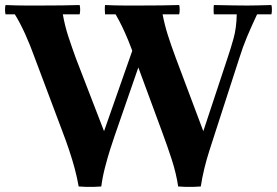

<svg xmlns="http://www.w3.org/2000/svg" viewBox="-26 -722 1102 764"><path d="M33 -665H-4Q-8 -684 -4 -702Q20 -701 37.5 -700.5Q55 -700 77 -700Q99 -700 134 -700Q184 -700 220.5 -700.5Q257 -701 291 -702Q295 -684 291 -665H224Q232 -619 246 -576.5Q260 -534 276 -490L388 -200L287 20Q281 -15 271.5 -50.5Q262 -86 249.5 -123.5Q237 -161 222 -200L113 -490Q94 -543 74 -587Q54 -631 33 -665ZM1054 -702Q1056 -695 1056 -684Q1056 -673 1054 -665H997Q974 -616 957 -575.5Q940 -535 926 -490L826 -181Q818 -156 807 -122Q796 -88 787 -51Q778 -14 773 20Q763 21 745.5 21.5Q728 22 710.5 21.5Q693 21 683 20L783 -200L879 -490Q892 -528 903.5 -569.5Q915 -611 916 -665H825Q824 -671 824 -683.5Q824 -696 825 -702Q866 -701 903.5 -700.5Q941 -700 958 -700Q976 -700 997.5 -700.5Q1019 -701 1054 -702ZM434 -665H392Q391 -673 391 -684Q391 -695 392 -702Q416 -701 433.5 -700.5Q451 -700 473 -700Q495 -700 530 -700Q580 -700 616.5 -700.5Q653 -701 687 -702Q689 -695 689 -684Q689 -673 687 -665H621Q629 -623 641.5 -583.5Q654 -544 674 -490L783 -200L683 20Q675 -33 657.5 -87Q640 -141 618 -200L511 -490Q496 -533 484 -562Q472 -591 460.5 -615Q449 -639 434 -665ZM561 -559 430 -181Q423 -161 412.5 -128Q402 -95 392 -56.5Q382 -18 377 20Q367 21 349.5 21.5Q332 22 314.5 21.5Q297 21 287 20L388 -200L514 -559Z"/></svg>

Font: Poltawski Nowy
Style: Bold
Weight: 700
Designer: Adam Pótawski, Mateusz Machalski, Borys Kosmynka, Ania Wieluska
Foundry: Capitalics.wtf
Version: Version 1.001;gftools[0.9.25]